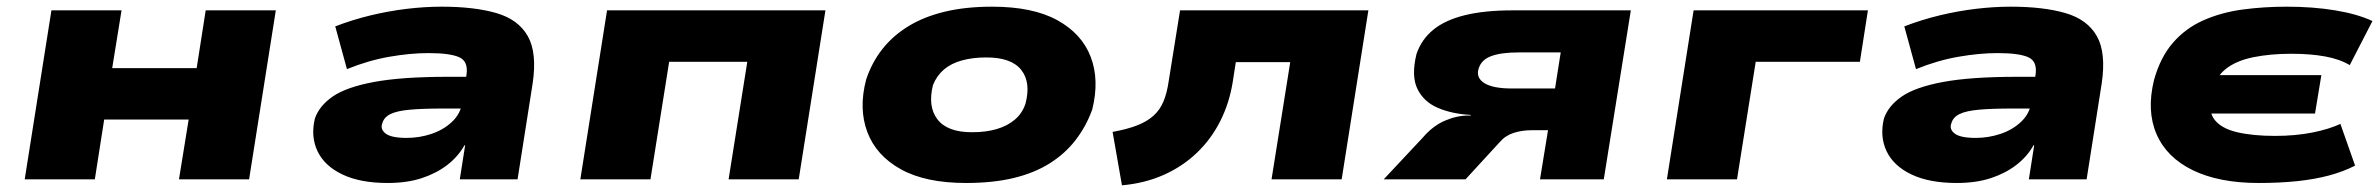

<svg xmlns="http://www.w3.org/2000/svg" viewBox="-20 -537 7128 575"><path d="M54 0 134 -506H344L316 -333H569L596 -506H806L726 0H516L545 -179H292L264 0Z M1141 11Q1059 11 1005.5 -14.5Q952 -40 931 -84Q910 -128 923 -182Q936 -220 976.5 -248Q1017 -276 1100 -291.5Q1183 -307 1322 -307H1407L1393 -212H1308Q1246 -212 1207.5 -208.5Q1169 -205 1149.5 -195.5Q1130 -186 1125 -168Q1118 -150 1135 -137Q1152 -124 1198 -124Q1236 -124 1272 -136Q1308 -148 1333.5 -172Q1359 -196 1364 -229L1377 -313Q1383 -353 1355.5 -365.5Q1328 -378 1263 -378Q1209 -378 1146 -367Q1083 -356 1019 -330L984 -458Q1036 -478 1090 -491Q1144 -504 1198 -510.5Q1252 -517 1303 -517Q1400 -517 1466 -498Q1532 -479 1560.5 -429Q1589 -379 1575 -286L1530 0H1357L1373 -102H1371Q1352 -68 1319.5 -43Q1287 -18 1243 -3.5Q1199 11 1141 11Z M1718 0 1798 -506H2452L2372 0H2162L2218 -352H1984L1928 0Z M2873 11Q2752 11 2678 -30Q2604 -71 2577.5 -141.5Q2551 -212 2574 -299Q2591 -350 2622.5 -390Q2654 -430 2700.5 -458.5Q2747 -487 2809.5 -502Q2872 -517 2951 -517Q3073 -517 3146.5 -476.5Q3220 -436 3246.5 -366.5Q3273 -297 3251 -209Q3233 -159 3201.5 -118Q3170 -77 3124 -48Q3078 -19 3016 -4Q2954 11 2873 11ZM2891 -141Q2933 -141 2965 -150.5Q2997 -160 3019 -178.5Q3041 -197 3051 -226Q3068 -290 3038.5 -327.5Q3009 -365 2934 -365Q2893 -365 2860.5 -356Q2828 -347 2806.5 -328.5Q2785 -310 2774 -282Q2758 -218 2787.5 -179.5Q2817 -141 2891 -141Z M3340 18 3312 -142Q3356 -150 3385.5 -161.5Q3415 -173 3434.5 -190.5Q3454 -208 3464.5 -233.5Q3475 -259 3480 -294L3514 -506H4078L3998 0H3788L3844 -351H3681L3672 -293Q3662 -229 3634.5 -174.5Q3607 -120 3564 -79Q3521 -38 3464.5 -13Q3408 12 3340 18Z M4124 0 4241 -125Q4271 -160 4307 -175.5Q4343 -191 4377 -191H4386L4383 -193Q4328 -196 4286 -214Q4244 -232 4225 -270.5Q4206 -309 4222 -375Q4237 -419 4272.5 -448Q4308 -477 4367 -491.5Q4426 -506 4510 -506H4864L4783 0H4592L4616 -147H4566Q4538 -147 4513 -139Q4488 -131 4471 -111L4369 0ZM4508 -272H4637L4654 -380H4527Q4476 -380 4446 -369Q4416 -358 4408 -331Q4400 -304 4425.5 -288Q4451 -272 4508 -272Z M4972 0 5052 -506H5574L5550 -352H5238L5182 0Z M5840 11Q5758 11 5704.5 -14.5Q5651 -40 5630 -84Q5609 -128 5622 -182Q5635 -220 5675.5 -248Q5716 -276 5799 -291.5Q5882 -307 6021 -307H6106L6092 -212H6007Q5945 -212 5906.5 -208.5Q5868 -205 5848.5 -195.5Q5829 -186 5824 -168Q5817 -150 5834 -137Q5851 -124 5897 -124Q5935 -124 5971 -136Q6007 -148 6032.5 -172Q6058 -196 6063 -229L6076 -313Q6082 -353 6054.5 -365.5Q6027 -378 5962 -378Q5908 -378 5845 -367Q5782 -356 5718 -330L5683 -458Q5735 -478 5789 -491Q5843 -504 5897 -510.5Q5951 -517 6002 -517Q6099 -517 6165 -498Q6231 -479 6259.5 -429Q6288 -379 6274 -286L6229 0H6056L6072 -102H6070Q6051 -68 6018.5 -43Q5986 -18 5942 -3.5Q5898 11 5840 11Z M6744 11Q6626 11 6547.5 -27Q6469 -65 6438.5 -135Q6408 -205 6431 -298Q6450 -366 6488 -409.5Q6526 -453 6579.5 -476.5Q6633 -500 6696.5 -508.5Q6760 -517 6828 -517Q6907 -517 6973.5 -506Q7040 -495 7085 -474L7017 -342Q6987 -360 6943 -368Q6899 -376 6842 -376Q6779 -376 6727.5 -365.5Q6676 -355 6644.5 -329.5Q6613 -304 6608 -260L6583 -312H6932L6913 -197H6564L6603 -250Q6592 -204 6612.5 -178Q6633 -152 6680 -141Q6727 -130 6793 -130Q6854 -130 6904.5 -140Q6955 -150 6989 -166L7033 -41Q6998 -23 6955 -11.5Q6912 0 6859.5 5.5Q6807 11 6744 11Z"/></svg>

Font: Nunito Sans 7pt Expanded Black
Style: Italic
Weight: 900
Width: 7
Italic angle: -9°
Designer: Vernon Adams
Foundry: Vernon Adams
Version: Version 3.101;gftools[0.9.27]